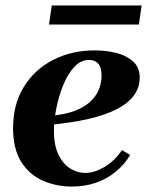

<svg xmlns="http://www.w3.org/2000/svg" viewBox="-20 -675 540 705"><path d="M243 10Q187 10 137.5 -11.5Q88 -33 58 -80.5Q28 -128 28 -205Q28 -292 67.5 -356Q107 -420 175 -455Q243 -490 328 -490Q368 -490 405.5 -481Q443 -472 468 -450Q493 -428 493 -390Q493 -354 472 -325Q451 -296 409.5 -274.5Q368 -253 305.5 -238.5Q243 -224 159 -216V-249Q221 -254 259.5 -270Q298 -286 318 -308Q338 -330 345.5 -353Q353 -376 353 -396Q353 -428 340.5 -441.5Q328 -455 308 -455Q276 -455 252 -428.5Q228 -402 211.5 -361Q195 -320 186.5 -275.5Q178 -231 178 -195Q178 -141 195 -106.5Q212 -72 238.5 -56Q265 -40 293 -40Q326 -40 363 -61.5Q400 -83 428 -124L458 -106Q437 -71 405 -44.5Q373 -18 332.5 -4Q292 10 243 10ZM170 -655H500L490 -585H160Z"/></svg>

Font: Brygada 1918
Style: Italic
Weight: 400
Italic angle: -8°
Designer: Mateusz Machalski | Borys Kosmynka | Przemek Hoffer
Foundry: NIEPODLEGLA 2018
Version: Version 3.006